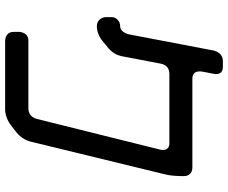

<svg xmlns="http://www.w3.org/2000/svg" viewBox="-92 -716 911 768"><g transform="rotate(90 364.0 -331.5)"><path d="M107 46V69Q107 101 142 104H416Q448 104 479 82L510 58Q537 35 546 2L676 -532Q681 -551 682.5 -570.5Q684 -590 684 -610Q684 -626 675 -635.5Q666 -645 649 -645H294Q265 -645 265 -675V-679Q267 -693 269.5 -703.5Q272 -714 273 -721Q276 -736 276 -738Q276 -767 247 -767H224Q193 -767 182 -732L117 -392Q114 -378 105.5 -367Q97 -356 83 -356Q69 -356 58.5 -346Q48 -336 48 -322V-300Q48 -285 58 -274Q68 -263 84 -263Q100 -263 115.5 -269Q131 -275 143 -285L172 -309Q199 -332 205 -366L234 -518Q241 -553 276 -553H552Q569 -553 575.5 -542.5Q582 -532 578 -516L455 -22Q445 11 412 11H142Q112 11 107 46Z"/></g></svg>

Font: WD-XL Lubrifont TC
Style: Regular
Weight: 400
Designer: [WD-XL Lubrifont] Copyright 2020-2022 (c) NightFurySL2001, Skr-ZERO; [ZCOOL QingKe HuangYou] Copyright 2018-2022 (c) The
Version: Version 2.001;hotconv 1.1.1;makeotfexe 2.6.0